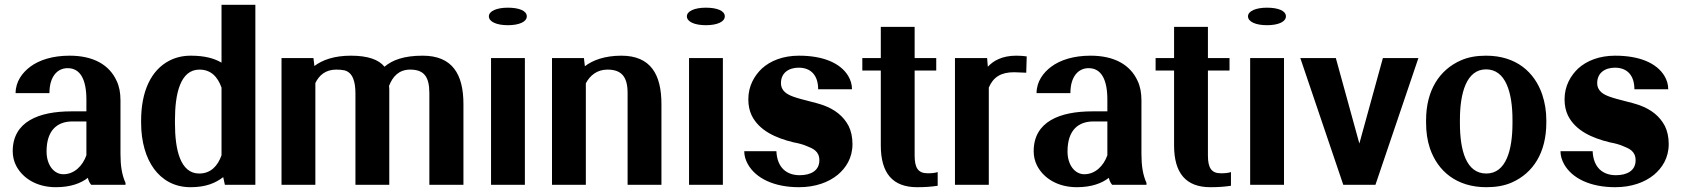

<svg xmlns="http://www.w3.org/2000/svg" viewBox="-20 -770 7009 800"><path d="M33 -140C33 -118 38 -98 47 -80C74 -28 132 10 213 10C275 10 318 -7 346 -29C349 -17 353 -8 360 0H503V-8C488 -41 482 -79 482 -128V-352C482 -383 477 -410 466 -433C435 -501 368 -538 270 -538C201 -538 145 -521 106 -492C74 -468 45 -431 45 -382H186C186 -450 218 -486 262 -486C315 -486 340 -438 340 -355V-306H277C143 -306 33 -264 33 -140ZM174 -139C174 -230 221 -264 282 -264H340V-123C324 -78 289 -44 244 -44C205 -44 174 -82 174 -139Z M568 -258C568 -179 588 -112 622 -66C654 -23 703 10 774 10C839 10 879 -8 910 -32L917 0H1044V-750H903V-509C874 -526 835 -538 775 -538C742 -538 713 -531 687 -518C608 -478 568 -387 568 -268ZM709 -256V-270C709 -379 731 -480 811 -480C859 -480 887 -450 903 -405V-123C887 -78 858 -47 810 -47C731 -47 709 -147 709 -256Z M1153 0H1294V-424C1310 -457 1337 -480 1381 -480C1394 -480 1405 -479 1415 -477C1450 -468 1461 -430 1461 -380V0H1602V-399C1602 -401 1601 -410 1601 -412C1616 -451 1642 -480 1689 -480C1748 -480 1769 -449 1769 -381V0H1911V-336C1911 -462 1864 -538 1741 -538C1663 -538 1615 -520 1582 -492C1558 -522 1512 -538 1442 -538C1372 -538 1323 -520 1290 -495L1286 -528H1153Z M2017 -702C2017 -679 2050 -665 2096 -665C2143 -665 2175 -679 2175 -702C2175 -725 2143 -738 2096 -738C2050 -738 2017 -724 2017 -702ZM2026 0H2167V-528H2026Z M2280 0H2421V-423C2438 -455 2467 -480 2511 -480C2570 -480 2595 -450 2595 -382V0H2736V-336C2736 -460 2691 -538 2569 -538C2500 -538 2449 -519 2417 -494L2413 -528H2280Z M2842 -702C2842 -679 2875 -665 2921 -665C2968 -665 3000 -679 3000 -702C3000 -725 2968 -738 2921 -738C2875 -738 2842 -724 2842 -702ZM2851 0H2992V-528H2851Z M3081 -140C3081 -122 3086 -104 3096 -86C3129 -27 3205 10 3309 10C3377 10 3432 -10 3471 -42C3504 -70 3532 -111 3532 -170C3532 -199 3526 -225 3516 -245C3494 -287 3458 -314 3412 -331C3376 -344 3322 -354 3286 -367C3261 -376 3234 -390 3234 -424C3234 -466 3266 -488 3308 -488C3358 -488 3389 -457 3389 -398H3530C3530 -419 3524 -437 3514 -454C3481 -508 3409 -538 3309 -538C3243 -538 3190 -517 3154 -484C3124 -455 3098 -413 3098 -356C3098 -330 3103 -308 3112 -289C3143 -226 3212 -195 3286 -177C3308 -173 3326 -168 3340 -162C3368 -151 3394 -140 3394 -102C3394 -58 3357 -40 3312 -40C3257 -40 3218 -72 3215 -140Z M3573 -476H3650V-164C3650 -49 3699 10 3801 10C3835 10 3861 8 3887 4V-53C3875 -49 3861 -48 3845 -48C3806 -48 3791 -70 3791 -122V-476H3881V-528H3791V-658H3650V-528H3573Z M3959 0H4100V-405C4118 -448 4150 -469 4205 -469C4220 -469 4242 -467 4256 -467L4258 -535C4247 -537 4228 -538 4214 -538C4156 -538 4119 -517 4096 -492L4093 -528H3959Z M4287 -140C4287 -118 4292 -98 4301 -80C4328 -28 4386 10 4467 10C4529 10 4572 -7 4600 -29C4603 -17 4607 -8 4614 0H4757V-8C4742 -41 4736 -79 4736 -128V-352C4736 -383 4731 -410 4720 -433C4689 -501 4622 -538 4524 -538C4455 -538 4399 -521 4360 -492C4328 -468 4299 -431 4299 -382H4440C4440 -450 4472 -486 4516 -486C4569 -486 4594 -438 4594 -355V-306H4531C4397 -306 4287 -264 4287 -140ZM4428 -139C4428 -230 4475 -264 4536 -264H4594V-123C4578 -78 4543 -44 4498 -44C4459 -44 4428 -82 4428 -139Z M4795 -476H4872V-164C4872 -49 4921 10 5023 10C5057 10 5083 8 5109 4V-53C5097 -49 5083 -48 5067 -48C5028 -48 5013 -70 5013 -122V-476H5103V-528H5013V-658H4872V-528H4795Z M5180 -702C5180 -679 5213 -665 5259 -665C5306 -665 5338 -679 5338 -702C5338 -725 5306 -738 5259 -738C5213 -738 5180 -724 5180 -702ZM5189 0H5330V-528H5189Z M5398 -528 5577 0H5711L5890 -528H5742L5644 -172L5546 -528Z M5922 -259C5922 -220 5927 -185 5938 -152C5970 -58 6048 10 6173 10C6213 10 6249 4 6280 -10C6368 -49 6423 -134 6423 -259V-269C6423 -308 6417 -343 6406 -376C6374 -470 6297 -538 6172 -538C6132 -538 6097 -532 6066 -518C5978 -479 5922 -394 5922 -269ZM6063 -257V-271C6063 -382 6090 -481 6172 -481C6254 -481 6282 -384 6282 -271V-257C6282 -144 6255 -47 6173 -47C6089 -47 6063 -143 6063 -257Z M6482 -140C6482 -122 6487 -104 6497 -86C6530 -27 6606 10 6710 10C6778 10 6833 -10 6872 -42C6905 -70 6933 -111 6933 -170C6933 -199 6927 -225 6917 -245C6895 -287 6859 -314 6813 -331C6777 -344 6723 -354 6687 -367C6662 -376 6635 -390 6635 -424C6635 -466 6667 -488 6709 -488C6759 -488 6790 -457 6790 -398H6931C6931 -419 6925 -437 6915 -454C6882 -508 6810 -538 6710 -538C6644 -538 6591 -517 6555 -484C6525 -455 6499 -413 6499 -356C6499 -330 6504 -308 6513 -289C6544 -226 6613 -195 6687 -177C6709 -173 6727 -168 6741 -162C6769 -151 6795 -140 6795 -102C6795 -58 6758 -40 6713 -40C6658 -40 6619 -72 6616 -140Z"/></svg>

Font: Aerodynamic
Style: Regular
Weight: 500
Designer: Google
Version: Version 2.000980; 2014